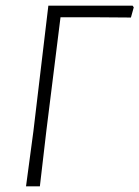

<svg xmlns="http://www.w3.org/2000/svg" viewBox="-20 -659 493 679"><path d="M449 -639 453 -633 443 -597 310 -598H194L144 -197L121 0H72L98 -194L151 -639Z"/></svg>

Font: Alegreya Sans SC Light
Style: Italic
Weight: 300
Italic angle: -7°
Designer: Juan Pablo del Peral
Foundry: Huerta Tipografica
Version: Version 2.007